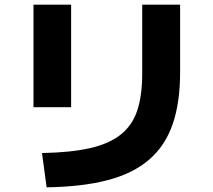

<svg xmlns="http://www.w3.org/2000/svg" viewBox="-20 -800 920 828"><path d="M161.1 -140Q284.4 -142.2 367.8 -161.1Q451.1 -180 501.1 -220Q551.1 -260 572.2 -324.4Q593.3 -388.9 593.3 -484.4V-780H756.7V-487.8Q756.7 -356.7 724.4 -263.9Q692.2 -171.1 623.3 -111.7Q554.4 -52.2 445 -23.3Q335.6 5.6 181.1 7.8ZM124.4 -337.8V-780H286.7V-337.8Z"/></svg>

Font: Paperlogy 8 ExtraBold
Style: Regular
Weight: 800
Designer: redesigned by Lee Juim, glyphs from Gmarket Sans & Montserrat
Foundry: PT&
Version: Version 1.001